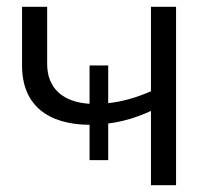

<svg xmlns="http://www.w3.org/2000/svg" viewBox="-20 -546 641 566"><path d="M499 -526H425V-277C382 -258 339 -246 299 -242V-353H244V-240C167 -245 119 -284 119 -358V-526H45V-353C45 -235 122 -179 244 -178V-74H299V-182C341 -187 384 -200 425 -219V0H499Z"/></svg>

Font: Montserrat-Alt1
Style: Regular
Weight: 400
Designer: Differentunic
Foundry: Differentunic
Version: Version 7.222